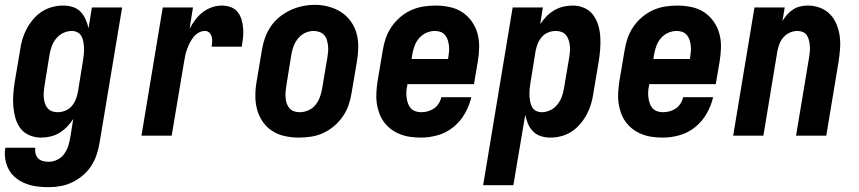

<svg xmlns="http://www.w3.org/2000/svg" viewBox="-31 -561 3551 794"><path d="M171 213Q146 213 122 210Q98 207 76 198.5Q54 190 36 176Q18 162 6.5 142Q-5 122 -9 98Q-13 74 -9 50H115Q113 62 116 74Q119 86 127 94Q135 102 146.5 105Q158 108 171 108Q188 108 205 100Q222 92 233 77.5Q244 63 250 46Q256 29 259 11L272 -69Q261 -52 246.5 -37Q232 -22 214.5 -11.5Q197 -1 177.5 3.5Q158 8 138 8Q113 8 90 -2Q67 -12 53 -31Q39 -50 32.5 -73.5Q26 -97 24 -121.5Q22 -146 24 -172Q26 -198 30 -223L52 -353Q55 -376 61.5 -398Q68 -420 79 -441Q90 -462 106 -481Q122 -500 142 -513Q162 -526 185 -532Q208 -538 230 -538Q251 -538 270 -532Q289 -526 302 -512.5Q315 -499 323 -481Q331 -463 335 -444L349 -530H474L381 28Q377 53 369 77.5Q361 102 347 124Q333 146 312.5 163.5Q292 181 268.5 192.5Q245 204 220 208.5Q195 213 171 213ZM207 -97Q223 -97 238.5 -103Q254 -109 265 -121.5Q276 -134 282 -149Q288 -164 291 -179Q296 -212 301.5 -244.5Q307 -277 312 -309Q314 -322 315.5 -335Q317 -348 316.5 -361Q316 -374 314 -386.5Q312 -399 306.5 -410Q301 -421 290 -427Q279 -433 266 -433Q248 -433 231 -425Q214 -417 202 -402.5Q190 -388 183.5 -371Q177 -354 174 -336L153 -206Q151 -194 150 -181.5Q149 -169 150 -157.5Q151 -146 154.5 -134.5Q158 -123 165.5 -114Q173 -105 184 -101Q195 -97 207 -97Z M554 0 642 -530H767L753 -442Q763 -461 776.5 -479Q790 -497 807.5 -510.5Q825 -524 845.5 -531Q866 -538 887 -538Q906 -538 923.5 -531.5Q941 -525 952 -511Q963 -497 968 -479.5Q973 -462 974.5 -443.5Q976 -425 974 -405.5Q972 -386 969 -368H844Q846 -378 846.5 -388.5Q847 -399 844.5 -409Q842 -419 834.5 -426Q827 -433 817 -433Q803 -433 790.5 -426Q778 -419 769 -407.5Q760 -396 753.5 -383Q747 -370 742.5 -357.5Q738 -345 735 -331.5Q732 -318 730 -304L679 0Z M1205 8Q1176 8 1147.5 2Q1119 -4 1095.5 -19Q1072 -34 1056 -57Q1040 -80 1032.5 -107Q1025 -134 1025 -164Q1025 -194 1030 -223L1052 -353Q1056 -379 1064.5 -403.5Q1073 -428 1088 -450.5Q1103 -473 1124.5 -490.5Q1146 -508 1170 -519Q1194 -530 1219.5 -535.5Q1245 -541 1271 -541Q1300 -541 1328 -533.5Q1356 -526 1379.5 -511Q1403 -496 1419.5 -473Q1436 -450 1443.5 -423Q1451 -396 1450.5 -366Q1450 -336 1445 -307L1423 -177Q1419 -151 1410.5 -126.5Q1402 -102 1387 -80Q1372 -58 1351 -40Q1330 -22 1306 -11Q1282 0 1256 4Q1230 8 1205 8ZM1208 -97Q1226 -97 1243.5 -104.5Q1261 -112 1273 -126.5Q1285 -141 1291.5 -158.5Q1298 -176 1301 -194L1323 -324Q1325 -336 1326 -348.5Q1327 -361 1325.5 -373Q1324 -385 1320.5 -396.5Q1317 -408 1309 -416.5Q1301 -425 1289.5 -429Q1278 -433 1266 -433Q1248 -433 1231 -425Q1214 -417 1202 -402.5Q1190 -388 1183.5 -371Q1177 -354 1174 -336L1153 -206Q1151 -194 1150 -181.5Q1149 -169 1150 -157Q1151 -145 1154.5 -134Q1158 -123 1165.5 -114Q1173 -105 1184 -101Q1195 -97 1208 -97Z M1710 8Q1688 8 1666 5Q1644 2 1623.5 -6Q1603 -14 1586.5 -26.5Q1570 -39 1557.5 -55.5Q1545 -72 1537.5 -92.5Q1530 -113 1527 -134.5Q1524 -156 1525.5 -178.5Q1527 -201 1530 -223L1552 -353Q1556 -379 1564.5 -403.5Q1573 -428 1588 -450Q1603 -472 1624 -490Q1645 -508 1669.5 -519Q1694 -530 1719.5 -534Q1745 -538 1770 -538Q1799 -538 1828 -532Q1857 -526 1880 -511Q1903 -496 1919.5 -473Q1936 -450 1943.5 -423Q1951 -396 1950.5 -366Q1950 -336 1945 -307L1929 -213H1654L1653 -206Q1650 -194 1649.5 -181.5Q1649 -169 1650.5 -157Q1652 -145 1656 -133.5Q1660 -122 1667.5 -113.5Q1675 -105 1686.5 -101Q1698 -97 1710 -97Q1724 -97 1737.5 -100.5Q1751 -104 1763 -112Q1775 -120 1783 -132.5Q1791 -145 1794 -159H1918Q1910 -124 1891.5 -91.5Q1873 -59 1844 -35.5Q1815 -12 1780 -2Q1745 8 1710 8ZM1671 -317H1822L1823 -324Q1825 -336 1826 -348.5Q1827 -361 1825.5 -373Q1824 -385 1820.5 -396Q1817 -407 1809.5 -416Q1802 -425 1791 -429Q1780 -433 1767 -433Q1750 -433 1732.5 -425.5Q1715 -418 1702.5 -403.5Q1690 -389 1683.5 -371.5Q1677 -354 1674 -336Z M1967 205 2089 -530H2214L2203 -461Q2214 -478 2228.5 -493Q2243 -508 2261 -518.5Q2279 -529 2298.5 -533.5Q2318 -538 2337 -538Q2363 -538 2385.5 -528Q2408 -518 2422 -499Q2436 -480 2443 -456.5Q2450 -433 2451.5 -408.5Q2453 -384 2451 -358Q2449 -332 2445 -307L2423 -177Q2420 -154 2413.5 -132Q2407 -110 2396 -89Q2385 -68 2369 -49Q2353 -30 2333 -17Q2313 -4 2290.5 2Q2268 8 2245 8Q2224 8 2205.5 2Q2187 -4 2173.5 -17.5Q2160 -31 2152.5 -49Q2145 -67 2141 -86L2092 205ZM2209 -97Q2227 -97 2244 -105Q2261 -113 2273 -127.5Q2285 -142 2291.5 -159Q2298 -176 2301 -194L2323 -324Q2325 -336 2326 -348.5Q2327 -361 2325.5 -372.5Q2324 -384 2320.5 -395.5Q2317 -407 2309.5 -416Q2302 -425 2291 -429Q2280 -433 2268 -433Q2252 -433 2236.5 -427Q2221 -421 2210 -408.5Q2199 -396 2193 -381Q2187 -366 2184 -351Q2179 -318 2173.5 -285.5Q2168 -253 2163 -221Q2161 -208 2159.5 -195Q2158 -182 2158.5 -169Q2159 -156 2161 -143.5Q2163 -131 2168.5 -120Q2174 -109 2185 -103Q2196 -97 2209 -97Z M2710 8Q2688 8 2666 5Q2644 2 2623.5 -6Q2603 -14 2586.5 -26.5Q2570 -39 2557.5 -55.5Q2545 -72 2537.5 -92.5Q2530 -113 2527 -134.5Q2524 -156 2525.5 -178.5Q2527 -201 2530 -223L2552 -353Q2556 -379 2564.5 -403.5Q2573 -428 2588 -450Q2603 -472 2624 -490Q2645 -508 2669.5 -519Q2694 -530 2719.5 -534Q2745 -538 2770 -538Q2799 -538 2828 -532Q2857 -526 2880 -511Q2903 -496 2919.5 -473Q2936 -450 2943.5 -423Q2951 -396 2950.5 -366Q2950 -336 2945 -307L2929 -213H2654L2653 -206Q2650 -194 2649.5 -181.5Q2649 -169 2650.5 -157Q2652 -145 2656 -133.5Q2660 -122 2667.5 -113.5Q2675 -105 2686.5 -101Q2698 -97 2710 -97Q2724 -97 2737.5 -100.5Q2751 -104 2763 -112Q2775 -120 2783 -132.5Q2791 -145 2794 -159H2918Q2910 -124 2891.5 -91.5Q2873 -59 2844 -35.5Q2815 -12 2780 -2Q2745 8 2710 8ZM2671 -317H2822L2823 -324Q2825 -336 2826 -348.5Q2827 -361 2825.5 -373Q2824 -385 2820.5 -396Q2817 -407 2809.5 -416Q2802 -425 2791 -429Q2780 -433 2767 -433Q2750 -433 2732.5 -425.5Q2715 -418 2702.5 -403.5Q2690 -389 2683.5 -371.5Q2677 -354 2674 -336Z M3001 0 3089 -530H3214L3205 -474Q3213 -488 3224 -500.5Q3235 -513 3249 -522Q3263 -531 3278.5 -534.5Q3294 -538 3309 -538Q3336 -538 3360 -529Q3384 -520 3401.5 -502Q3419 -484 3428.5 -460.5Q3438 -437 3441.5 -412Q3445 -387 3443 -360Q3441 -333 3437 -307L3386 0H3261L3315 -324Q3317 -336 3318 -348Q3319 -360 3318 -371.5Q3317 -383 3314.5 -394Q3312 -405 3306 -414.5Q3300 -424 3289.5 -428.5Q3279 -433 3267 -433Q3251 -433 3236 -426.5Q3221 -420 3210 -408Q3199 -396 3193 -381Q3187 -366 3184 -351L3126 0Z"/></svg>

Font: Iosevka Curly XBdObl
Style: Regular
Weight: 800
Italic angle: -9°
Monospace: yes
Designer: Belleve Invis
Foundry: Belleve Invis
Version: Version 11.1.0; ttfautohint (v1.8.3)